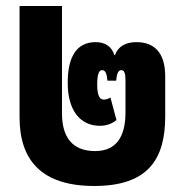

<svg xmlns="http://www.w3.org/2000/svg" viewBox="-20 -604 615 638"><path d="M293 14C471 14 529 -74 529 -217V-350C529 -432 490 -464 433 -464C397 -464 372 -449 362 -421H360C351 -451 327 -464 298 -464C231 -464 205 -410 205 -329C205 -235 248 -186 312 -186C335 -186 354 -194 367 -205L347 -280C339 -275 332 -273 325 -273C309 -273 303 -291 303 -323C303 -354 308 -371 319 -371C332 -371 335 -356 337 -336H366C368 -357 372 -371 383 -371C393 -371 397 -360 397 -337V-231C397 -149 366 -102 296 -102C219 -102 186 -150 186 -227V-584H45V-214C45 -73 117 14 293 14Z"/></svg>

Font: Noto Sans Thai UI Cond ExtBd
Style: Regular
Weight: 800
Width: 3
Designer: Monotype Design Team
Foundry: Monotype Imaging Inc.
Version: Version 2.000